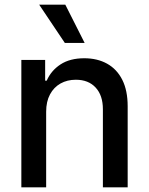

<svg xmlns="http://www.w3.org/2000/svg" viewBox="-20 -802 637 822"><path d="M177.6 -323.9V0H71.4V-545.5H173.3V-456.7H180Q198.9 -500 239.2 -526.3Q279.5 -552.6 340.9 -552.6Q396.7 -552.6 438.6 -529.3Q480.5 -506 503.6 -460.2Q526.6 -414.4 526.6 -346.9V0H420.5V-334.2Q420.5 -393.5 389.6 -427Q358.7 -460.6 304.7 -460.6Q267.8 -460.6 239.2 -444.6Q210.6 -428.6 194.1 -397.9Q177.6 -367.2 177.6 -323.9ZM257.5 -618.3 147.7 -782H259.6L342.3 -618.3Z"/></svg>

Font: InterMG Medium
Style: Regular
Weight: 500
Designer: Rasmus Andersson
Foundry: rsms
Version: Version 3.019;December 26, 2023;FontCreator 15.0.0.2955 64-b